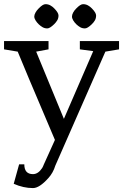

<svg xmlns="http://www.w3.org/2000/svg" viewBox="-55 -684 603 940"><path d="M64 120.6Q64 168.5 106.4 168.5Q131.8 168.5 151.4 138.7Q156.2 130.4 159.2 122.1L213.9 1Q50.8 -382.3 31.7 -431.2L-35.2 -442.4V-482.9H182.6V-442.4L122.1 -431.2L257.8 -102.1L401.4 -433.6L335.9 -442.4V-482.9H527.8V-442.4L460.9 -431.2L215.8 127Q205.1 162.1 182.1 187.5Q138.2 236.8 106.4 236.8Q59.6 236.8 12.2 215.8L38.6 120.6ZM133.3 -641.6Q154.3 -663.6 167.5 -663.6Q180.7 -663.6 191.4 -657.7Q202.1 -651.9 210.9 -642.6Q231.4 -621.6 231.4 -608.2Q231.4 -594.7 225.3 -584.5Q219.2 -574.2 210 -565.4Q189 -544.9 176.5 -544.9Q164.1 -544.9 154.1 -550.5Q144 -556.2 135 -564.7Q126 -573.2 119.4 -583.7Q112.8 -594.2 112.8 -603Q112.8 -611.8 118.7 -622.3Q124.5 -632.8 133.3 -641.6ZM317.4 -641.6Q338.4 -663.6 351.6 -663.6Q364.7 -663.6 375.5 -657.7Q386.2 -651.9 395 -642.6Q415.5 -621.6 415.5 -608.2Q415.5 -594.7 409.7 -584.5Q403.8 -574.2 394.5 -565.4Q373.5 -544.9 360.8 -544.9Q348.1 -544.9 338.1 -550.5Q328.1 -556.2 319.1 -564.7Q310.1 -573.2 303.7 -583.7Q297.4 -594.2 297.4 -603Q297.4 -611.8 303 -622.3Q308.6 -632.8 317.4 -641.6Z"/></svg>

Font: Habibi
Style: Regular
Weight: 400
Designer: Magnus Gaarde
Foundry: Magnus Gaarde
Version: Version 1.001